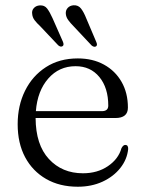

<svg xmlns="http://www.w3.org/2000/svg" viewBox="-20 -697 551 728"><path d="M465 -289Q465 -249.5 417.5 -249.5H115Q115.5 -148 165.5 -94Q215.5 -40 294.5 -40Q349.5 -40 389.2 -67Q429 -94 440.5 -135Q447 -147.5 455 -147.5Q466.5 -147.5 466 -132Q462 -92.5 436.2 -60Q410.5 -27.5 368.8 -8.2Q327 11 275 11Q206 11 154.8 -18.5Q103.5 -48 75.2 -101Q47 -154 47 -226Q47 -296.5 75 -353Q103 -409.5 154.2 -442.5Q205.5 -475.5 275 -475.5Q331.5 -475.5 374.2 -452Q417 -428.5 441 -386.5Q465 -344.5 465 -289ZM266.5 -446Q204 -446 163 -399.2Q122 -352.5 116 -275.5H366Q390.5 -275.5 390.5 -296.5Q390.5 -364 356.8 -405Q323 -446 266.5 -446ZM307 -627.5 345 -538Q350.5 -526 344.5 -521.5Q337.5 -516.5 327.5 -524.5L259 -597.5Q247 -609.5 238.8 -620.8Q230.5 -632 229.5 -645Q228.5 -658 236.8 -667Q245 -676 259 -677Q277 -678 287.5 -664.2Q298 -650.5 307 -627.5ZM179 -628.5 218.5 -539Q223.5 -527 218 -522.5Q211 -517 201 -525L132.5 -597.5Q120 -609 111.5 -620Q103 -631 102 -644.5Q100 -657 108.2 -666.2Q116.5 -675.5 130.5 -676.5Q148.5 -678 158.8 -664.5Q169 -651 179 -628.5Z"/></svg>

Font: Fraunces 9pt S000 Light
Style: Regular
Weight: 300
Version: Version 1.000; ttfautohint (v1.8.3)